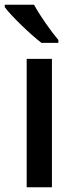

<svg xmlns="http://www.w3.org/2000/svg" viewBox="-29 -852 321 806"><path d="M114 -832H-9V-822C18 -785 98 -708 145 -672H216V-684C185 -721 138 -787 114 -832ZM189 -66V-605H83V-66Z"/></svg>

Font: Noto Sans Malayalam UI Medium
Style: Regular
Weight: 500
Designer: Jelle Bosma - Monotype Design Team
Foundry: Monotype Imaging Inc.
Version: Version 2.104